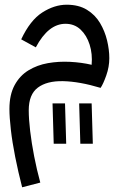

<svg xmlns="http://www.w3.org/2000/svg" viewBox="-20 -402 524 815"><path d="M74 393Q57 327 44.5 264Q32 201 26 148Q20 95 20 61Q20 0 42 -40.5Q64 -81 101 -103.5Q138 -126 183.5 -134Q229 -142 277.5 -139.5Q326 -137 369 -127Q373 -173 360.5 -212.5Q348 -252 322 -276.5Q296 -301 258 -301Q185 -301 132 -201L70 -235Q108 -316 159.5 -349Q211 -382 263 -382Q314 -382 349 -360.5Q384 -339 404.5 -304.5Q425 -270 434.5 -230.5Q444 -191 444 -155Q444 -118 431 -81.5Q418 -45 407 -29Q317 -56 248 -57.5Q179 -59 140.5 -30Q102 -1 102 66Q102 103 108 154Q114 205 125 261.5Q136 318 151 373ZM321 208 316 37H369L374 208ZM208 208 203 37H256L261 208Z"/></svg>

Font: TSCustom
Style: Regular
Weight: 400
Designer: Monotype Design Team
Foundry: Monotype Imaging Inc.
Version: Version 2.004; ttfautohint (v1.8.3) -l 8 -r 50 -G 200 -x 14 